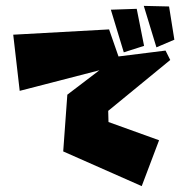

<svg xmlns="http://www.w3.org/2000/svg" viewBox="-20 -633 638 653"><path d="M469 -613 512 -472 573 -498 555 -611ZM357 -600 401 -455 470 -477 445 -603ZM559 -429 348 -256 349 -218 521 -156 462 0 195 -118 209 -311 318 -394 47 -324 25 -515 351 -533 383 -441 543 -461Z"/></svg>

Font: Super Mario
Style: Regular
Weight: 400
Version: Version 1.0